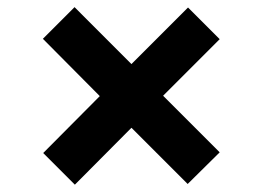

<svg xmlns="http://www.w3.org/2000/svg" viewBox="-20 -671 721 527"><path d="M185.5 -164.1 98.6 -251 253.9 -407.2 97.7 -564.5 184.6 -651.4 340.8 -495.1 496.1 -650.4 583 -563.5 427.7 -408.2 583 -252.9 495.1 -166 340.8 -320.3Z"/></svg>

Font: Post No Bills Colombo ExtraBold
Style: Regular
Weight: 800
Designer: Kosala Senevirathne, Siva Puranthara, Lasantha Premarathna, Tharique Azeez
Foundry: Mooniak
Version: Version 1.220 ; ttfautohint (v1.6)